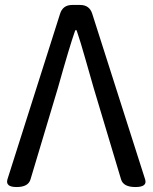

<svg xmlns="http://www.w3.org/2000/svg" viewBox="-20 -754 615 774"><path d="M47 0Q1 0 10 -31L222 -698Q233 -734 271 -734H303Q341 -734 352 -698L565 -31Q575 0 526 0Q477 0 468 -31L358 -398Q349 -429 326 -510Q303 -591 291 -625Q287 -640 282 -628Q261 -569 213 -398L103 -31Q94 0 47 0Z"/></svg>

Font: Swei Gothic CJK TC Regular
Style: Regular
Weight: 400
Version: Version 2.129